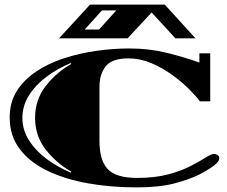

<svg xmlns="http://www.w3.org/2000/svg" viewBox="-20 -790 983 832"><path d="M571 22Q461 22 362 4.5Q263 -13 186.5 -49.5Q110 -86 66 -143.5Q22 -201 22 -281Q22 -346 52.5 -395Q83 -444 136 -479.5Q189 -515 256 -537Q323 -559 396.5 -569.5Q470 -580 541 -580Q626 -580 703 -561Q780 -542 844 -519V-559H891V-351H846Q831 -372 799.5 -403.5Q768 -435 726 -465.5Q684 -496 635.5 -516.5Q587 -537 537 -537Q464 -537 437.5 -502Q411 -467 411 -415V-180Q411 -95 447 -57Q483 -19 574 -19Q652 -19 709.5 -34.5Q767 -50 807 -71Q847 -92 871.5 -107.5Q896 -123 907 -123Q913 -123 921.5 -119Q930 -115 930 -103Q930 -90 906.5 -72Q883 -54 840 -32Q797 -11 733 5.5Q669 22 571 22ZM287 -42 289 -46Q224 -83 178 -142Q132 -201 132 -279Q132 -358 178 -417Q224 -476 289 -513L287 -517Q231 -494 183 -458.5Q135 -423 106 -377.5Q77 -332 77 -279Q77 -227 106 -181.5Q135 -136 183 -100.5Q231 -65 287 -42ZM236 -624 370 -770H694L827 -624H740L637 -736L533 -624ZM347 -662H409L484 -745H422Z"/></svg>

Font: Diplomata SC
Style: Regular
Weight: 400
Designer: Eduardo Rodriguez Tunni
Foundry: Eduardo Rodriguez Tunni
Version: Version 1.002; ttfautohint (v1.8.4.7-5d5b);gftools[0.9.23]